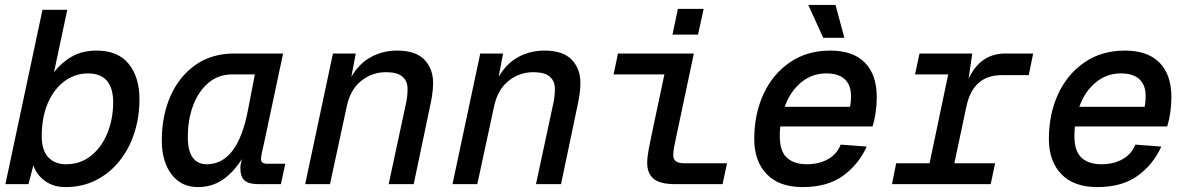

<svg xmlns="http://www.w3.org/2000/svg" viewBox="-20 -750 4840 782"><path d="M247 12Q197 12 162.5 -13.5Q128 -39 116 -77L96 0H2L153 -710H254L200 -456Q231 -496 273.5 -520Q316 -544 373 -544Q460 -544 504 -490Q548 -436 548 -346Q548 -273 527 -208Q506 -143 466 -93.5Q426 -44 370.5 -16Q315 12 247 12ZM249 -81Q307 -81 350 -115Q393 -149 416.5 -205.5Q440 -262 441 -330Q442 -451 338 -451Q286 -451 243 -419.5Q200 -388 175 -330.5Q150 -273 150 -195Q150 -138 176.5 -109.5Q203 -81 249 -81Z M786 12Q718 12 678.5 -40Q639 -92 639 -178Q639 -279 674.5 -359Q710 -439 776 -485.5Q842 -532 934 -532H1133L1055 -165Q1050 -145 1046.5 -128Q1043 -111 1043 -101Q1043 -83 1069 -83H1142L1124 0H1032Q993 0 976 -15Q959 -30 959 -66Q959 -80 965 -102Q931 -48 887 -18Q843 12 786 12ZM822 -81Q948 -81 990 -302L1018 -447H926Q870 -447 829.5 -413Q789 -379 767 -321.5Q745 -264 745 -193Q745 -135 765 -108Q785 -81 822 -81Z M1223 0 1336 -532H1429L1411 -437Q1443 -492 1491.5 -518Q1540 -544 1597 -544Q1673 -544 1708.5 -507Q1744 -470 1744 -412Q1744 -387 1739.5 -359Q1735 -331 1730 -310L1665 0H1563L1631 -317Q1635 -333 1637.5 -350.5Q1640 -368 1640 -388Q1640 -420 1619 -438Q1598 -456 1552 -456Q1495 -456 1450.5 -420Q1406 -384 1392 -315L1324 0Z M1823 0 1936 -532H2029L2011 -437Q2043 -492 2091.5 -518Q2140 -544 2197 -544Q2273 -544 2308.5 -507Q2344 -470 2344 -412Q2344 -387 2339.5 -359Q2335 -331 2330 -310L2265 0H2163L2231 -317Q2235 -333 2237.5 -350.5Q2240 -368 2240 -388Q2240 -420 2219 -438Q2198 -456 2152 -456Q2095 -456 2050.5 -420Q2006 -384 1992 -315L1924 0Z M2730 0Q2668 0 2642 -22Q2616 -44 2616 -86Q2616 -108 2621.5 -138.5Q2627 -169 2634 -201L2686 -447H2479L2497 -532H2806L2734 -192Q2729 -170 2725.5 -151Q2722 -132 2722 -118Q2722 -85 2766 -85H2941L2923 0ZM2719 -609 2741 -714H2846L2823 -609Z M3249 12Q3154 12 3103 -40.5Q3052 -93 3052 -184Q3052 -285 3089.5 -366.5Q3127 -448 3197 -496Q3267 -544 3362 -544Q3454 -544 3502.5 -495Q3551 -446 3551 -354Q3551 -323 3546.5 -292Q3542 -261 3534 -235H3158Q3156 -216 3156 -196Q3156 -134 3185 -107.5Q3214 -81 3267 -81Q3315 -81 3352 -101.5Q3389 -122 3404 -161L3510 -153Q3477 -80 3413.5 -34Q3350 12 3249 12ZM3345 -451Q3287 -451 3242.5 -414Q3198 -377 3176 -315H3442Q3444 -324 3445 -334Q3446 -344 3446 -360Q3446 -404 3420.5 -427.5Q3395 -451 3345 -451ZM3333 -596 3272 -730H3383L3419 -596Z M3613 0 3630 -85H3766L3842 -447H3707L3725 -532H3940L3925 -429Q3973 -532 4074 -532H4188L4170 -444H4060Q3943 -444 3916 -316L3867 -85H4033L4015 0Z M4449 12Q4354 12 4303 -40.5Q4252 -93 4252 -184Q4252 -285 4289.5 -366.5Q4327 -448 4397 -496Q4467 -544 4562 -544Q4654 -544 4702.5 -495Q4751 -446 4751 -354Q4751 -323 4746.5 -292Q4742 -261 4734 -235H4358Q4356 -216 4356 -196Q4356 -134 4385 -107.5Q4414 -81 4467 -81Q4515 -81 4552 -101.5Q4589 -122 4604 -161L4710 -153Q4677 -80 4613.5 -34Q4550 12 4449 12ZM4545 -451Q4487 -451 4442.5 -414Q4398 -377 4376 -315H4642Q4644 -324 4645 -334Q4646 -344 4646 -360Q4646 -404 4620.5 -427.5Q4595 -451 4545 -451Z"/></svg>

Font: Geist Mono Medium
Style: Italic
Weight: 500
Italic angle: -12°
Monospace: yes
Designer: Basement.studio, Andrés Briganti, Mateo Zaragoza
Foundry: Basement.studio, Vercel, Andrés Briganti, Guido Ferreyra, Mateo Zaragoza
Version: Version 1.500; ttfautohint (v1.8.4.7-5d5b)